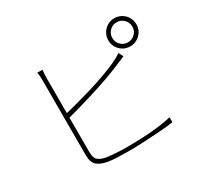

<svg xmlns="http://www.w3.org/2000/svg" viewBox="-158 -1014 1315 1238"><g transform="rotate(-30 500.0 -395.5)"><path d="M744 -685Q744 -654 765.5 -632.5Q787 -611 818 -611Q849 -611 871 -632.5Q893 -654 893 -685Q893 -716 871 -738Q849 -760 818 -760Q787 -760 765.5 -738Q744 -716 744 -685ZM714 -685Q714 -714 728 -738Q742 -762 765.5 -776Q789 -790 818 -790Q847 -790 871 -776Q895 -762 909 -738Q923 -714 923 -685Q923 -656 909 -632.5Q895 -609 871 -595Q847 -581 818 -581Q789 -581 765.5 -595Q742 -609 728 -632.5Q714 -656 714 -685ZM252 -734Q251 -721 249.5 -708.5Q248 -696 248 -676Q248 -665 248 -625Q248 -585 248 -528.5Q248 -472 248 -409Q248 -346 248 -287.5Q248 -229 248 -185.5Q248 -142 248 -124Q248 -80 266 -63.5Q284 -47 323 -39Q348 -35 390 -32Q432 -29 472 -29Q512 -29 557.5 -30.5Q603 -32 648.5 -35.5Q694 -39 735.5 -45Q777 -51 808 -59V-22Q769 -16 710.5 -11.5Q652 -7 589 -4Q526 -1 472 -1Q432 -1 391 -2.5Q350 -4 320 -9Q270 -18 244 -40.5Q218 -63 218 -120Q218 -140 218 -184.5Q218 -229 218 -288.5Q218 -348 218 -410.5Q218 -473 218 -529.5Q218 -586 218 -625.5Q218 -665 218 -676Q218 -689 217.5 -698.5Q217 -708 216 -717Q215 -726 213 -734ZM233 -410Q275 -419 329.5 -433.5Q384 -448 443 -465.5Q502 -483 559 -503.5Q616 -524 663 -545Q682 -554 699.5 -563.5Q717 -573 730 -582L747 -548Q733 -542 713.5 -533.5Q694 -525 674 -517Q625 -496 566 -475.5Q507 -455 446 -436Q385 -417 330 -401.5Q275 -386 233 -375Z"/></g></svg>

Font: Noto Sans SC Thin
Style: Regular
Weight: 100
Designer: Ryoko NISHIZUKA 西塚涼子 (kana, bopomofo & ideographs); Paul D. Hunt (Latin, Greek & Cyrillic); Sandoll Communications 산돌커뮤니
Foundry: Adobe
Version: Version 2.004-H2;hotconv 1.0.118;makeotfexe 2.5.65603